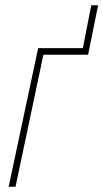

<svg xmlns="http://www.w3.org/2000/svg" viewBox="-20 -710 393 730"><path d="M39 0 145 -502H315L353 -690H327L295 -527H125L13 0Z"/></svg>

Font: Noto Sans Display SemiCondensed Thin
Style: Italic
Weight: 250
Width: 4
Designer: Monotype Design team
Foundry: Monotype Imaging Inc.
Version: 1.000